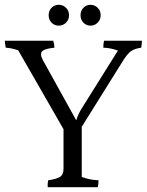

<svg xmlns="http://www.w3.org/2000/svg" viewBox="-24 -879 612 801"><path d="M396 -815.5Q396 -797 383.5 -784.5Q371 -772 353.5 -772Q336 -772 324 -784.5Q312 -797 312 -815.5Q312 -834 324 -846.5Q336 -859 353.5 -859Q371 -859 383.5 -846.5Q396 -834 396 -815.5ZM251.5 -784.5Q239 -772 221 -772Q203 -772 191 -784.5Q179 -797 179 -815.5Q179 -834 191 -846.5Q203 -859 221 -859Q239 -859 251.5 -846.5Q264 -834 264 -815.5Q264 -797 251.5 -784.5ZM568 -709Q568 -696 565 -680Q537 -676 523 -666Q509 -656 492 -630L317 -350V-141Q350 -128 387 -127Q387 -112 384 -98H175Q174 -113 177 -127Q213 -132 227 -141.5Q241 -151 241 -175V-340L52 -669Q23 -679 0 -680Q-4 -702 -4 -709H198Q203 -694 203 -680Q161 -676 151 -664Q147 -660 147 -651.5Q147 -643 155 -628L293 -379H295Q302 -404 319 -430L468 -668Q439 -679 407 -680Q407 -697 410 -709Z"/></svg>

Font: Halant
Style: Regular
Weight: 400
Designer: Hitesh Malaviya (Devanagari), Satya Rajpurohit (Latin)
Foundry: Indian Type Foundry
Version: Version 1.101;PS 1.0;hotconv 1.0.78;makeotf.lib2.5.61930; tt